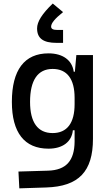

<svg xmlns="http://www.w3.org/2000/svg" viewBox="-20 -828 626 1082"><path d="M88.9 233.4 240.2 228.5C423.8 222.7 503.9 138.7 503.9 -45.9V-517.6H410.2L401.9 -423.8H395.5C386.7 -488.8 334 -527.3 253.4 -527.3C117.7 -527.3 46.9 -433.6 46.9 -253.9C46.9 -80.6 117.7 9.8 253.4 9.8C333 9.8 384.3 -28.8 390.6 -93.8H400.4V-30.3C399.4 76.2 354.5 130.9 250 133.8L84 138.7ZM400.4 -276.4V-241.2C400.4 -134.3 357.9 -78.1 276.4 -78.1C192.9 -78.1 149.4 -138.2 149.4 -253.9C149.4 -376 192.9 -439.5 276.4 -439.5C357.9 -439.5 400.4 -383.3 400.4 -276.4ZM277.3 -808.1C216.8 -750 189 -705.6 189 -668C189 -611.8 223.6 -586.4 298.8 -586.4H335.4V-659.2H303.7C279.3 -659.2 268.1 -665 268.1 -678.2C268.1 -697.3 289.1 -722.7 335.4 -759.8Z"/></svg>

Font: Cascadia Code PL
Style: Regular
Weight: 400
Monospace: yes
Designer: Aaron Bell
Foundry: Saja Typeworks
Version: Version 2404.023